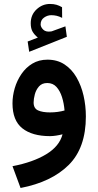

<svg xmlns="http://www.w3.org/2000/svg" viewBox="-20 -691 499 976"><path d="M172.4 -500Q155.8 -513.2 146 -529.5Q136.2 -545.9 136.2 -572.8Q136.2 -615.7 165.8 -643.3Q195.3 -670.9 233.9 -670.9Q252.9 -670.9 267.1 -666.7Q281.2 -662.6 295.4 -654.3L295.9 -600.1Q280.8 -607.9 267.6 -610.8Q254.4 -613.8 240.7 -613.8Q221.2 -613.8 203.9 -601.6Q186.5 -589.4 186.5 -566.4Q187 -552.7 200.2 -540Q213.4 -527.3 239.7 -531.2Q240.2 -531.2 244.1 -532.2L312.5 -557.1L319.8 -503.9L128.4 -427.7L120.6 -480ZM416.5 -99.1Q416.5 61 329.1 147.7Q241.7 234.4 84.5 264.6L43.5 153.8Q147.9 133.8 215.1 93Q282.2 52.2 297.9 -8.3Q282.7 -4.4 265.6 -1.7Q248.5 1 234.4 1Q143.6 1 93.5 -38.8Q43.5 -78.6 43.5 -165.5Q43.5 -203.6 54.9 -242.7Q66.4 -281.7 88.9 -314.7Q111.3 -347.7 144.5 -367.7Q177.7 -387.7 221.2 -387.7Q271.5 -387.7 308.3 -363.3Q345.2 -338.9 369.1 -297.4Q393.1 -255.9 404.8 -204.6Q416.5 -153.3 416.5 -99.1ZM233.9 -119.6Q254.9 -119.6 273.9 -122.3Q293 -125 308.1 -129.4Q305.2 -165.5 295.2 -197.3Q285.2 -229 267.1 -249Q249 -269 220.2 -269Q193.4 -269 178.2 -251.7Q163.1 -234.4 157 -211.2Q150.9 -188 150.9 -169.9Q150.9 -140.1 173.3 -129.9Q195.8 -119.6 233.9 -119.6Z"/></svg>

Font: Vazirmatn RD UI FD SemiBold
Style: Regular
Weight: 600
Designer: Saber Rastikerdar
Foundry: Saber Rastikerdar
Version: Version 33.003